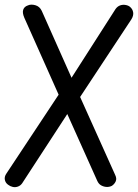

<svg xmlns="http://www.w3.org/2000/svg" viewBox="-28 -793 585 814"><path d="M6 -10Q-5 -18 -7.5 -31Q-10 -44 -1 -57L244 -427H252L462 -755Q470 -766 481 -770Q492 -774 504 -772Q516 -770 523 -764Q534 -755 536.5 -741Q539 -727 529 -711L290 -349H283L66 -16Q59 -6 48 -2Q37 2 26 -0.5Q15 -3 6 -10ZM446 -5Q436 0 424 -0.5Q412 -1 401 -7Q390 -13 384 -27L236 -357L75 -718Q66 -739 70.5 -752Q75 -765 90 -770Q103 -776 121.5 -771Q140 -766 149 -747L295 -419L460 -52Q468 -36 462.5 -24Q457 -12 446 -5Z"/></svg>

Font: Edu NSW ACT Foundation Medium
Style: Regular
Weight: 500
Version: Version 1.003